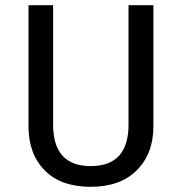

<svg xmlns="http://www.w3.org/2000/svg" viewBox="-20 -709 702 741"><path d="M572 -689V-221Q572 -116 508 -52Q444 12 330 12Q215 12 152.5 -51.5Q90 -115 90 -221V-689H185V-228Q185 -68 330 -68Q476 -68 476 -228V-689Z"/></svg>

Font: Fira Sans
Style: Regular
Weight: 400
Designer: Carrois Corporate & Edenspiekermann AG
Foundry: Carrois Corporate GbR & Edenspiekermann AG
Version: Version 4.106;PS 004.106;hotconv 1.0.70;makeotf.lib2.5.58329